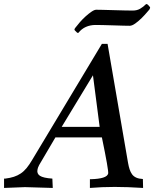

<svg xmlns="http://www.w3.org/2000/svg" viewBox="-86 -926 760 946"><path d="M37 -4 -66 0V-46H-60Q-36 -49 -17.5 -55Q1 -61 16.5 -71.5Q32 -82 45.5 -98.5Q59 -115 73 -139L416 -710H444L545 -123Q548 -106 552.5 -92Q557 -78 564.5 -67.5Q572 -57 585 -51Q598 -45 618 -44L619 0Q541 -5 479 -5Q417 -5 357 0V-43H361Q441 -45 447 -71Q450 -85 416 -249H187L107 -113Q100 -99 99 -92Q94 -71 110.5 -60Q127 -49 172 -46L174 0ZM372 -555 218 -301H405ZM650 -879Q648 -877 637.5 -864.5Q627 -852 612.5 -837.5Q598 -823 581.5 -811Q565 -799 553 -799Q546 -799 523 -799.5Q500 -800 473 -801Q446 -802 420.5 -802.5Q395 -803 385 -803Q359 -803 337.5 -793.5Q316 -784 300 -764Q297 -763 293.5 -765.5Q290 -768 282 -777Q280 -780 281.5 -783.5Q283 -787 285 -789Q294 -801 307.5 -816.5Q321 -832 336 -845.5Q351 -859 365 -868.5Q379 -878 388 -878Q394 -878 419 -877.5Q444 -877 473.5 -876Q503 -875 530.5 -874.5Q558 -874 568 -874Q589 -874 604.5 -883Q620 -892 634 -906Q638 -906 641 -904Q644 -902 653 -891Q655 -887 650 -879Z"/></svg>

Font: Lusitana
Style: Italic
Weight: 400
Italic angle: -12°
Designer: Ana Paula Megda
Foundry: Ana Paula Megda
Version: Version 1.000; ttfautohint (v1.1) -l 8 -r 50 -G 200 -x 14 -D